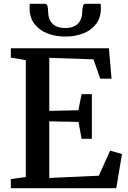

<svg xmlns="http://www.w3.org/2000/svg" viewBox="-20 -999 678 1019"><path d="M117 -59.5V-680L37.5 -693V-743H558L572 -581.5H512L476 -684L241.5 -692V-410.5L396 -414L413 -499.5H467.5V-262.5H413L396.5 -352L241.5 -355V-54.5L504.5 -66.5L564.5 -199.5L627.5 -181.5L597 0H37.5V-48.5ZM218.5 -979Q229.5 -979 232.5 -964.8Q235.5 -950.5 235.5 -936.5Q235.5 -898 257.8 -874.2Q280 -850.5 326 -850.5Q372 -850.5 394.2 -874.2Q416.5 -898 416.5 -936.5Q416.5 -950.5 419.8 -964.8Q423 -979 433.5 -979H514.5Q515 -973.5 515.2 -967.2Q515.5 -961 515.5 -955Q515.5 -906 490.5 -872.5Q465.5 -839 422.8 -822Q380 -805 326 -805Q273.5 -805 230.5 -822.2Q187.5 -839.5 162.2 -873Q137 -906.5 137 -955Q137 -961 137.5 -967.2Q138 -973.5 138 -979Z"/></svg>

Font: Merriweather 36pt SemiBold
Style: Regular
Weight: 600
Version: Version 2.100